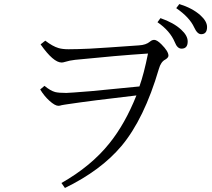

<svg xmlns="http://www.w3.org/2000/svg" viewBox="-20 -892 1040 940"><path d="M647.9 -424.8Q427.7 -399.4 304.7 -380.9Q300.3 -380.4 292 -378.9Q284.7 -377.4 281.7 -377Q272.9 -374 265.6 -374Q249 -374 221.2 -399.4Q196.3 -421.9 176.8 -454.1L197.8 -471.7Q226.6 -447.8 250 -441.4Q267.1 -437 304.7 -437Q317.9 -437 426.8 -445.8Q455.6 -448.2 662.6 -468.8Q684.6 -530.3 704.6 -629.9Q554.2 -620.1 347.7 -599.1Q321.3 -596.2 297.9 -588.9Q288.6 -585.9 281.7 -585.9Q241.2 -585.9 178.7 -674.8L201.7 -692.9Q237.8 -665 266.6 -656.7Q285.6 -650.9 315.9 -650.9Q356.9 -650.9 419.9 -653.8Q483.9 -657.2 660.6 -669.9Q694.8 -671.9 713.9 -688Q724.1 -696.8 734.9 -696.8Q748.5 -696.8 770.5 -674.8Q804.7 -640.6 804.7 -619.6Q804.7 -609.9 789.6 -600.6Q767.6 -589.8 757.8 -554.7Q686 -310.1 574.7 -177.2Q474.1 -57.6 297.9 28.3L280.8 3.9Q425.8 -78.1 516.1 -190.9Q592.3 -285.6 647.9 -424.8ZM765.6 -803.2Q830.6 -780.8 867.2 -746.6Q898.9 -717.8 898.9 -689Q898.9 -653.8 868.7 -653.8Q848.1 -653.8 835.9 -685.1Q812.5 -741.2 751 -783.2ZM857.9 -872.1Q921.4 -852.5 960.4 -817.9Q993.7 -788.1 993.7 -759.8Q993.7 -724.6 964.8 -724.6Q945.8 -724.6 930.7 -757.8Q908.2 -807.1 842.8 -852.1Z"/></svg>

Font: I.MingCP
Style: Regular
Weight: 400
Designer: I.Font Project
Version: Version 8.000; Sep 06, 2022